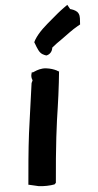

<svg xmlns="http://www.w3.org/2000/svg" viewBox="-65 -1050 550 1078"><g transform="rotate(-5 210.5 -511.0)"><path d="M80 -312C68 -218 59 -112 51 -21L52 -25L108 -12C134 -8 175 -9 198 -14L206 -22L208 -44C214 -117 222 -201 231 -278L243 -372C250 -421 257 -464 263 -511C268 -551 276 -613 279 -650L277 -643L266 -650C250 -658 232 -664 209 -667C180 -671 155 -661 141 -655C141 -655 129 -650 129 -650C129 -650 127 -655 127 -655C125 -649 115 -631 126 -607C124 -602 122 -597 121 -596L119 -592C110 -529 102 -471 93 -406ZM154 -819 158 -809C162 -798 166 -787 172 -775C184 -749 201 -744 215 -739C235 -742 250 -759 252 -780C270 -795 289 -809 310 -823C341 -845 374 -871 403 -887L419 -896L421 -930C420 -933 424 -952 409 -968C397 -979 382 -984 371 -987L357 -1012L336 -997C312 -980 286 -958 264 -939C230 -910 187 -876 160 -831Z"/></g></svg>

Font: Hussar Pisanka
Style: BlkKur
Weight: 700
Designer: Robert Jablonski
Foundry: Cannot Into Space Fonts
Version: Version 1.070